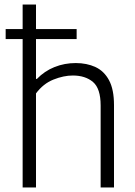

<svg xmlns="http://www.w3.org/2000/svg" viewBox="-20 -828 597 848"><path d="M80 0V-655.5H5V-699.5H80V-808H139V-699.5H318.5V-655.5H139V-479.5H143Q177 -514.5 221 -532Q265 -549.5 314.5 -549.5Q363.5 -549.5 401.8 -531.8Q440 -514 461.8 -473.2Q483.5 -432.5 483.5 -364V0H424.5V-362Q424.5 -437 390.8 -465.8Q357 -494.5 301.5 -494.5Q261 -494.5 216 -476.5Q171 -458.5 139 -415.5V0Z"/></svg>

Font: Encode Sans Lt
Style: Regular
Weight: 300
Designer: Multiple Designers
Foundry: Impallari Type
Version: Version 3.002; ttfautohint (v1.8.3) -l 8 -r 50 -G 200 -x 14 